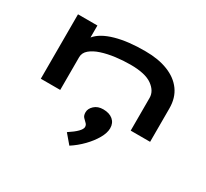

<svg xmlns="http://www.w3.org/2000/svg" viewBox="-149 -706 1298 1208"><g transform="rotate(30 500.0 -102.0)"><path d="M106 0V-468H247V-381Q286 -429 376 -454.5Q466 -480 591 -479Q685 -479 754.5 -451.5Q824 -424 862 -371.5Q900 -319 900 -243V0H759V-238Q759 -287 709 -323Q659 -359 551 -359Q498 -359 444 -352Q390 -345 345.5 -330.5Q301 -316 274 -293Q247 -270 247 -238V0ZM472 275 416 209Q499 155 499 124Q499 109 488 99Q477 89 466 77Q455 65 455 42Q455 15 479.5 -7.5Q504 -30 543 -30Q588 -30 614 -8Q640 14 640 52Q640 86 616.5 127Q593 168 555 207Q517 246 472 275Z"/></g></svg>

Font: Inconsolata UltraExpanded ExtraBold
Style: Regular
Weight: 800
Width: 9
Monospace: yes
Designer: Raph Levien, Cyreal, Brenton Simpson
Foundry: Raph Levien, Cyreal, Google
Version: Version 3.001; ttfautohint (v1.8.2.53-6de2)